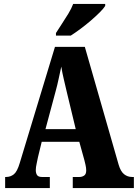

<svg xmlns="http://www.w3.org/2000/svg" viewBox="-20 -951 697 971"><path d="M6 0V-56H11Q33 -56 50 -69.5Q67 -83 80 -127L258 -714H409L580 -118Q590 -84 607.5 -70Q625 -56 648 -56H657V0H348V-56H382Q395 -56 405.5 -63Q416 -70 416 -89Q416 -102 412.5 -117Q409 -132 407 -140L381 -234H191L172 -156Q170 -144 165.5 -124.5Q161 -105 161 -91Q161 -75 167.5 -65.5Q174 -56 192 -56H232V0ZM210 -298H363L317 -489Q310 -520 302.5 -551Q295 -582 290 -614Q283 -583 276.5 -552Q270 -521 262 -492ZM263 -784Q276 -805 293 -830.5Q310 -856 326 -882.5Q342 -909 350 -931H512V-921Q504 -908 484.5 -888.5Q465 -869 439.5 -847Q414 -825 387 -805Q360 -785 338 -771H263Z"/></svg>

Font: Noto Serif Armenian ExtraCondensed Black
Style: Regular
Weight: 900
Width: 2
Designer: Monotype Design Team
Foundry: Monotype Imaging Inc.
Version: Version 2.008; ttfautohint (v1.8.4.7-5d5b)